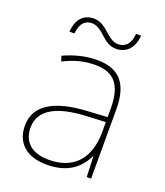

<svg xmlns="http://www.w3.org/2000/svg" viewBox="-134 -807 780 908"><g transform="rotate(20 255.5 -353.0)"><path d="M94 -618H119C125 -678 154 -692 181 -692C239 -692 260 -617 328 -617C378 -617 414 -651 419 -716H394C388 -655 358 -641 329 -641C275 -641 249 -716 183 -716C132 -716 99 -684 94 -618ZM264 -537C205 -537 150 -522 97 -498L106 -472C163 -501 211 -512 264 -512C357 -512 402 -463 402 -343V-300L299 -294C142 -285 48 -234 48 -129C48 -45 102 10 208 10C316 10 372 -42 400 -103H402L406 0H428V-350C428 -480 373 -537 264 -537ZM301 -270 402 -275V-220C400 -99 341 -15 208 -15C123 -15 76 -58 76 -129C76 -222 165 -263 301 -270Z"/></g></svg>

Font: Noto Sans Gujarati UI Thin
Style: Regular
Weight: 100
Designer: Jelle Bosma - Monotype Design Team, Universal Thirst
Foundry: Monotype Imaging Inc.
Version: Version 2.106